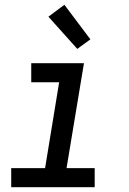

<svg xmlns="http://www.w3.org/2000/svg" viewBox="-20 -785 540 805"><path d="M27 0V-80H169L228 -440H111V-520H332L259 -80H377V0ZM304 -580 183 -715 250 -765 359 -620Z"/></svg>

Font: Iosevka SS04 Medium
Style: Italic
Weight: 500
Italic angle: -9°
Monospace: yes
Designer: Belleve Invis
Foundry: Belleve Invis
Version: Version 19.0.0; ttfautohint (v1.8.4)